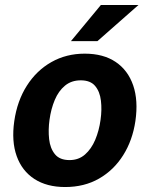

<svg xmlns="http://www.w3.org/2000/svg" viewBox="-20 -743 603 773"><path d="M242.3 10Q168.6 10 118.5 -22.4Q68.5 -54.9 47.2 -114.5Q25.8 -174.1 37.5 -255.6Q49.3 -337 88.2 -398.1Q127 -459.2 187 -493.1Q246.9 -527 321.2 -527Q396.1 -527 445.7 -493.6Q495.2 -460.2 516.2 -399.3Q537.1 -338.3 525.1 -255.6Q513.6 -177.7 475.8 -117.9Q438.1 -58 378.8 -24Q319.5 10 242.3 10ZM260 -98.5Q296.6 -98.5 322.2 -120.9Q347.8 -143.3 363.4 -180.2Q378.9 -217.2 384.8 -260.4Q390.7 -301.4 386.3 -337.8Q382 -374.3 363 -396.9Q344 -419.6 305.2 -419.6Q267.6 -419.6 241.7 -398.2Q215.7 -376.8 200.5 -340.6Q185.3 -304.4 179.3 -260.4Q173.7 -220 177.8 -182.8Q181.9 -145.7 201.2 -122.1Q220.4 -98.5 260 -98.5ZM265.7 -577.5 386.2 -723H537.6L372.4 -577.5Z"/></svg>

Font: Public Sans Thin
Style: Italic
Weight: 100
Italic angle: -8°
Designer: The Public Sans project authors (U.S. Web Design System). Libre Franklin designed by Pablo Impallari and Rodrigo Fuenzal
Version: Version 2.000